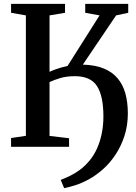

<svg xmlns="http://www.w3.org/2000/svg" viewBox="-20 -763 706 998"><path d="M313.5 215 295.5 172Q318 163.5 344 151Q370 138.5 396.2 119Q422.5 99.5 445.5 71.5Q467.5 45.5 483.5 10.5Q499.5 -24.5 508.5 -67.2Q517.5 -110 517.5 -157.5Q517.5 -264 484.2 -315.5Q451 -367 369.5 -367Q327.5 -367 295.5 -357.8Q263.5 -348.5 237.5 -336.5V-56.5L339 -44.5V0H37.5V-45.5L114.5 -57V-683L37.5 -696.5V-743H318V-696.5L237.5 -683V-389.5Q249.5 -395.5 265 -401.2Q280.5 -407 297.5 -411.8Q314.5 -416.5 331 -420L497.5 -683L423 -696.5V-743H646.5V-696.5L583.5 -683L410.5 -427Q474 -425.5 518.8 -407.2Q563.5 -389 591.2 -356Q619 -323 631.8 -277Q644.5 -231 644.5 -173Q644.5 -110.5 626.8 -56.2Q609 -2 579.8 41.8Q550.5 85.5 516 116Q478 149.5 441 169.5Q404 189.5 371.5 199.8Q339 210 313.5 215Z"/></svg>

Font: Merriweather 48pt SemiBold
Style: Regular
Weight: 600
Version: Version 2.100